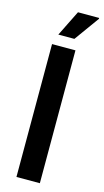

<svg xmlns="http://www.w3.org/2000/svg" viewBox="-133 -916 521 959"><g transform="rotate(15 127.0 -437.0)"><path d="M60 0V-687H181V0ZM78 -741 144 -874H253L254 -870L161 -741Z"/></g></svg>

Font: Archivo SemiBold Condensed
Style: Regular
Weight: 600
Width: 3
Version: Version 2.001